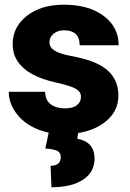

<svg xmlns="http://www.w3.org/2000/svg" viewBox="-20 -558 552 813"><path d="M322.8 -148.4Q322.8 -169.4 300.8 -182.1Q278.8 -194.8 217.3 -208.5Q155.8 -222.2 115.7 -244.4Q75.7 -266.6 54.7 -298.3Q33.7 -330.1 33.7 -371.1Q33.7 -443.8 93.8 -491Q153.8 -538.1 251 -538.1Q355.5 -538.1 418.9 -490.7Q482.4 -443.4 482.4 -366.2H317.4Q317.4 -429.7 250.5 -429.7Q224.6 -429.7 207 -415.3Q189.5 -400.9 189.5 -379.4Q189.5 -357.4 210.9 -343.8Q232.4 -330.1 279.5 -321.3Q326.7 -312.5 362.3 -300.3Q481.4 -259.3 481.4 -153.3Q481.4 -81.1 417.2 -35.6Q353 9.8 251 9.8Q183.1 9.8 129.9 -14.6Q76.7 -39.1 46.9 -81.1Q17.1 -123 17.1 -169.4H170.9Q171.9 -132.8 195.3 -116Q218.8 -99.1 255.4 -99.1Q289.1 -99.1 305.9 -112.8Q322.8 -126.5 322.8 -148.4ZM312 -0.5 307.1 29.3Q380.4 43 380.4 113.8Q380.4 170.4 332 202.6Q283.7 234.9 197.8 234.9L194.3 144Q237.3 144 237.3 106.4Q237.3 87.9 221.9 80.6Q206.5 73.2 171.9 70.8L187 -0.5Z"/></svg>

Font: Sadagaat-English
Style: Regular
Weight: 900
Designer: Ahmed alsheikh
Foundry: Ahmed alsheikh Design
Version: Version 2.137;January 17, 2018;FontCreator 11.0.0.2408 64-bi